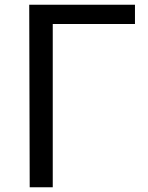

<svg xmlns="http://www.w3.org/2000/svg" viewBox="-20 -763 624 808"><path d="M105 25H202V-662H548V-743H103Z"/></svg>

Font: GenEiGothic-pro-Regular
Style: Regular
Weight: 400
Designer: Ryoko NISHIZUKA (kana & ideographs); Paul D. Hunt (Latin, Greek & Cyrillic); Wenlong ZHANG (bopomofo); Sandoll Communica
Foundry: Adobe Systems Incorporated; o_tamon
Version: Version 1.000.140830